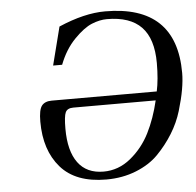

<svg xmlns="http://www.w3.org/2000/svg" viewBox="-52 -760 843 827"><g transform="rotate(-5 370.0 -346.0)"><path d="M113 -258Q113 -309 126.5 -326.5Q140 -344 170 -344H624Q635 -395 635 -466Q635 -571 586 -622Q537 -673 437 -673Q406 -673 371.5 -659Q337 -645 295 -602Q253 -559 228 -494H189L231 -659Q342 -707 432 -707Q740 -707 740 -414Q740 -382 733 -342Q726 -302 711 -252Q696 -202 667.5 -156Q639 -110 601 -71Q563 -32 504 -8.5Q445 15 375 15Q243 15 178 -59.5Q113 -134 113 -258ZM218 -218Q218 -122 255.5 -71Q293 -20 366 -20Q431 -20 483.5 -63Q536 -106 567 -167.5Q598 -229 616 -306H260Q234 -306 226 -289Q218 -272 218 -218Z"/></g></svg>

Font: Heuristica
Style: Italic
Weight: 400
Italic angle: -13°
Version: Version 1.0.2